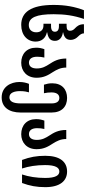

<svg xmlns="http://www.w3.org/2000/svg" viewBox="633 -1434 1050 2357"><g transform="rotate(90 1158.5 -255.0)"><path d="M285 10C412 10 490 -66 490 -167C490 -245 442 -291 377 -305V-309C442 -320 481 -342 481 -404C481 -457 442 -493 377 -502V-505C437 -516 469 -544 469 -595C469 -641 448 -668 426 -690C406 -711 389 -731 389 -760H277C277 -702 301 -676 324 -653C342 -636 357 -619 357 -591C357 -560 340 -547 299 -547H271V-453H301C351 -453 369 -432 369 -404C369 -374 351 -356 299 -356H271V-263H293C344 -263 376 -231 376 -175C376 -119 343 -83 287 -83C194 -83 154 -177 154 -388C154 -526 170 -636 212 -760H105C62 -648 40 -532 40 -388C40 -106 132 10 285 10Z M750 10C852 10 934 -58 934 -179C934 -270 899 -325 864 -379C835 -426 809 -473 809 -543H698C698 -443 733 -387 766 -336C794 -292 820 -250 820 -181C820 -119 794 -85 748 -85C700 -85 676 -124 676 -185C676 -219 679 -244 686 -274H583C571 -238 565 -213 565 -172C565 -58 641 10 750 10Z M1175 250C1294 250 1361 162 1361 16V-362C1361 -488 1288 -553 1182 -553C1078 -553 1002 -491 1002 -371C1002 -331 1008 -305 1019 -269H1124C1117 -301 1114 -329 1114 -362C1114 -420 1136 -458 1182 -458C1226 -458 1249 -424 1249 -362V14C1249 107 1226 155 1174 155C1116 155 1098 90 1098 25C1098 -29 1107 -65 1113 -85H1009C997 -57 986 -17 986 33C986 139 1046 250 1175 250Z M1627 10C1729 10 1811 -58 1811 -179C1811 -270 1776 -325 1741 -379C1712 -426 1686 -473 1686 -543H1575C1575 -443 1610 -387 1643 -336C1671 -292 1697 -250 1697 -181C1697 -119 1671 -85 1625 -85C1577 -85 1553 -124 1553 -185C1553 -219 1556 -244 1563 -274H1460C1448 -238 1442 -213 1442 -172C1442 -58 1518 10 1627 10Z M1943 0H2048C2021 -82 2006 -176 2006 -283C2006 -414 2039 -458 2085 -458C2132 -458 2164 -412 2164 -284C2164 -179 2149 -83 2121 0H2226C2262 -97 2277 -181 2277 -286C2277 -465 2201 -553 2085 -553C1966 -553 1892 -465 1892 -286C1892 -179 1907 -98 1943 0Z"/></g></svg>

Font: Noto Sans Georgian ExtraCondensed SemiBold
Style: Regular
Weight: 600
Width: 2
Designer: Monotype Design Team, Akaki Razmadze
Foundry: Google LLC
Version: Version 2.005